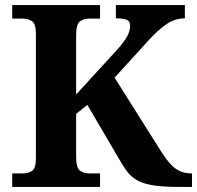

<svg xmlns="http://www.w3.org/2000/svg" viewBox="-20 -734 774 754"><path d="M28 0V-53H70Q91 -53 106 -63Q121 -73 121 -113V-600Q121 -640 106 -650.5Q91 -661 70 -661H28V-714H373V-661H331Q309 -661 294 -650Q279 -639 279 -596V-363L434 -532Q466 -567 478.5 -589.5Q491 -612 491 -633Q491 -650 478.5 -656Q466 -662 435 -662V-714H706V-662Q666 -662 631.5 -637.5Q597 -613 562 -574L430 -429L616 -134Q646 -88 671.5 -70.5Q697 -53 730 -53H734V0H680Q623 0 586 -5.5Q549 -11 525.5 -22.5Q502 -34 487 -51Q472 -68 458 -92L323 -322L279 -287V-118Q279 -75 294 -64Q309 -53 331 -53H373V0Z"/></svg>

Font: Noto Serif NP Hmong
Style: Regular
Weight: 400
Designer: Dalton Maag Ltd
Foundry: Dalton Maag Ltd
Version: Version 1.001